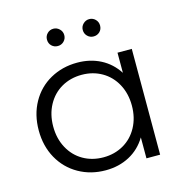

<svg xmlns="http://www.w3.org/2000/svg" viewBox="-106 -817 891 922"><g transform="rotate(-15 339.0 -356.0)"><path d="M579 -526V0H511V-104Q479 -51 426.5 -23Q374 5 308 5Q234 5 174 -29Q114 -63 80 -124Q46 -185 46 -263Q46 -341 80 -402Q114 -463 174 -496.5Q234 -530 308 -530Q372 -530 423.5 -503.5Q475 -477 508 -426V-526ZM509 -263Q509 -323 483.5 -370Q458 -417 413.5 -442.5Q369 -468 314 -468Q258 -468 213.5 -442.5Q169 -417 143.5 -370Q118 -323 118 -263Q118 -203 143.5 -156Q169 -109 213.5 -83.5Q258 -58 314 -58Q369 -58 413.5 -83.5Q458 -109 483.5 -156Q509 -203 509 -263ZM197 -674Q197 -692 209.5 -704.5Q222 -717 240 -717Q257 -717 270 -704.5Q283 -692 283 -674Q283 -656 270.5 -643.5Q258 -631 240 -631Q222 -631 209.5 -643Q197 -655 197 -674ZM375 -674Q375 -692 388 -704.5Q401 -717 418 -717Q436 -717 448.5 -704.5Q461 -692 461 -674Q461 -655 448.5 -643Q436 -631 418 -631Q400 -631 387.5 -643.5Q375 -656 375 -674Z"/></g></svg>

Font: CMG Sans
Style: Regular
Weight: 400
Designer: Julieta Ulanovsky
Foundry: Julieta Ulanovsky
Version: Version 7.200